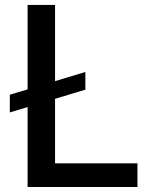

<svg xmlns="http://www.w3.org/2000/svg" viewBox="-20 -747 610 767"><path d="M199.9 -94.5V-352.3L321 -388.8V-459.5L199.9 -422.9V-727.3H90.2V-389.9L19.2 -368.6V-297.9L90.2 -319.2V0H529.1V-94.5Z"/></svg>

Font: RA Harald Medium
Style: Regular
Weight: 500
Designer: Rasmus Andersson
Foundry: rsms
Version: Version 3.000;hotconv 1.0.109;makeotfexe 2.5.65596